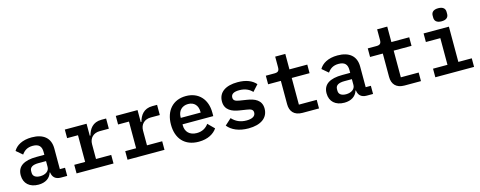

<svg xmlns="http://www.w3.org/2000/svg" viewBox="-31 -1460 5462 2183"><g transform="rotate(-15 2700.0 -369.0)"><path d="M565 0V-96H504V-339C504 -464 423 -528 287 -528C174 -528 103 -483 71 -426L144 -364C172 -404 209 -432 274 -432C346 -432 376 -398 376 -333V-299H285C132 -299 56 -247 56 -143C56 -46 122 12 226 12C306 12 363 -25 382 -89H387C394 -33 427 0 490 0ZM269 -76C216 -76 183 -98 183 -139V-159C183 -203 218 -225 288 -225H376V-156C376 -107 330 -76 269 -76Z M675 0H1110V-101H931V-275C931 -346 978 -396 1055 -396H1161V-516H1105C1002 -516 958 -447 939 -375H931V-516H675V-415H803V-101H675Z M1275 0H1710V-101H1531V-275C1531 -346 1578 -396 1655 -396H1761V-516H1705C1602 -516 1558 -447 1539 -375H1531V-516H1275V-415H1403V-101H1275Z M2112 12C2221 12 2292 -32 2329 -87L2256 -160C2225 -117 2180 -89 2116 -89C2032 -89 1983 -139 1983 -214V-227H2345V-269C2345 -425 2251 -528 2102 -528C1951 -528 1855 -424 1855 -257C1855 -93 1947 12 2112 12ZM2103 -434C2174 -434 2217 -387 2217 -312V-303H1983V-310C1983 -385 2031 -434 2103 -434Z M2698 12C2845 12 2931 -52 2931 -159C2931 -260 2850 -294 2762 -307L2680 -320C2637 -327 2608 -337 2608 -374C2608 -415 2641 -435 2706 -435C2781 -435 2828 -406 2857 -374L2924 -448C2879 -499 2810 -528 2710 -528C2569 -528 2483 -469 2483 -361C2483 -259 2565 -225 2651 -212L2734 -199C2777 -192 2805 -183 2805 -146C2805 -102 2763 -81 2699 -81C2626 -81 2572 -107 2529 -154L2454 -86C2501 -26 2585 12 2698 12Z M3529 0V-101H3319V-415H3529V-516H3319V-698H3200V-573C3200 -530 3184 -516 3143 -516H3041V-415H3191V-140C3191 -57 3236 0 3335 0Z M4165 0V-96H4104V-339C4104 -464 4023 -528 3887 -528C3774 -528 3703 -483 3671 -426L3744 -364C3772 -404 3809 -432 3874 -432C3946 -432 3976 -398 3976 -333V-299H3885C3732 -299 3656 -247 3656 -143C3656 -46 3722 12 3826 12C3906 12 3963 -25 3982 -89H3987C3994 -33 4027 0 4090 0ZM3869 -76C3816 -76 3783 -98 3783 -139V-159C3783 -203 3818 -225 3888 -225H3976V-156C3976 -107 3930 -76 3869 -76Z M4729 0V-101H4519V-415H4729V-516H4519V-698H4400V-573C4400 -530 4384 -516 4343 -516H4241V-415H4391V-140C4391 -57 4436 0 4535 0Z M5132 -596C5192 -596 5214 -625 5214 -661V-685C5214 -721 5192 -750 5132 -750C5072 -750 5050 -721 5050 -685V-661C5050 -625 5072 -596 5132 -596ZM4898 0H5354V-101H5196V-516H4898V-415H5068V-101H4898Z"/></g></svg>

Font: IBM Mono SemiBold
Style: Regular
Weight: 600
Monospace: yes
Designer: Mike Abbink, Paul van der Laan, Pieter van Rosmalen
Foundry: Bold Monday
Version: Version 2.3